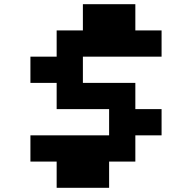

<svg xmlns="http://www.w3.org/2000/svg" viewBox="-20 -770 915 915"><path d="M250 125V0H125V-125H500V-250H250V-375H125V-500H250V-625H375V-750H625V-625H750V-500H375V-375H625V-250H750V-125H625V0H500V125Z"/></svg>

Font: Silkscreen
Style: Bold
Weight: 700
Designer: Jason Kottke
Foundry: Jason Kottke
Version: Version 1.001; ttfautohint (v1.8.4.7-5d5b)